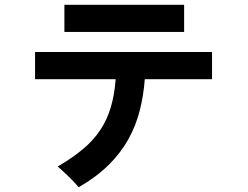

<svg xmlns="http://www.w3.org/2000/svg" viewBox="-20 -702 1040 805"><path d="M250 -568V-682H752V-568ZM869 -370H587Q582 -301 565.5 -237Q549 -173 517 -116Q485 -59 434 -9Q383 41 310 83Q301 72 289 59.5Q277 47 264.5 35Q252 23 240.5 12.5Q229 2 222 -4Q284 -40 328 -77Q372 -114 400.5 -157Q429 -200 444.5 -252Q460 -304 465 -370H127V-484H869Z"/></svg>

Font: D2Coding ligature
Style: Bold
Weight: 700
Monospace: yes
Designer: Yong-Rak Park; Jeong-Hwan Yoon; Sang-Min Lee;
Foundry: NHN Corporation
Version: Version 1.3.2; Build 20180524